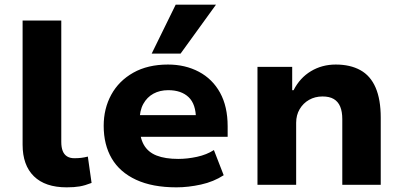

<svg xmlns="http://www.w3.org/2000/svg" viewBox="-20 -793 1731 824"><path d="M266 11Q174 11 125.5 -36.5Q77 -84 77 -172V-705H243V-184Q243 -161 249 -145.5Q255 -130 267.5 -122Q280 -114 299 -114Q315 -114 328 -115.5Q341 -117 357 -121L373 -8Q345 3 322 7Q299 11 266 11Z M737 11Q634 11 564 -21.5Q494 -54 459.5 -113Q425 -172 425 -253Q425 -327 457.5 -386.5Q490 -446 552 -481Q614 -516 701 -516Q775 -516 833.5 -485Q892 -454 924.5 -395Q957 -336 957 -251V-206H556V-299H832L821 -282Q821 -346 789.5 -376Q758 -406 702 -406Q666 -406 638.5 -391Q611 -376 595 -347Q579 -318 579 -274V-256Q579 -204 597 -172Q615 -140 652 -125.5Q689 -111 745 -111Q784 -111 825.5 -120Q867 -129 898 -149L940 -41Q897 -13 842.5 -1Q788 11 737 11ZM631 -563 734 -773H907L755 -563Z M1085 0V-506H1234V-406H1240Q1267 -459 1314.5 -487.5Q1362 -516 1421 -516Q1483 -516 1526.5 -492Q1570 -468 1592 -417Q1614 -366 1614 -288V0H1449V-282Q1449 -314 1440 -335.5Q1431 -357 1412.5 -368Q1394 -379 1364 -379Q1332 -379 1306.5 -364.5Q1281 -350 1266 -324.5Q1251 -299 1251 -266V0Z"/></svg>

Font: Nunito Sans 6pt ExtraBold
Style: Regular
Weight: 800
Version: Version 3.101;gftools[0.9.27]